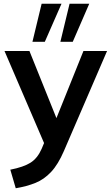

<svg xmlns="http://www.w3.org/2000/svg" viewBox="-20 -777 594 1024"><path d="M64 227 35 128Q106 114 143 90.5Q180 67 202 17L215 -14L4 -505H137L281 -147L425 -505H551L321 28Q290 100 252.5 140Q215 180 169 198.5Q123 217 64 227ZM302 -554 351 -757H456L368 -554ZM153 -554 202 -757H308L219 -554Z"/></svg>

Font: MulishBold
Style: Bold
Weight: 700
Designer: Vernon Adams
Foundry: Vernon Adams
Version: Version 3.602; ttfautohint (v1.8.3)